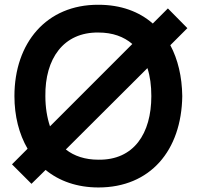

<svg xmlns="http://www.w3.org/2000/svg" viewBox="-20 -786 841 821"><path d="M781.2 -665.6 697.9 -750 633.3 -685.4C575 -736.5 496.9 -765.6 401 -765.6C178.1 -766.7 41.7 -602.1 41.7 -375C41.7 -289.6 61.5 -212.5 97.9 -150L31.3 -83.3L114.6 0L175 -59.4C233.3 -11.5 310.4 15.6 401 15.6C621.9 15.6 756.2 -141.7 759.4 -375C758.3 -458.3 740.6 -532.3 708.3 -592.7ZM174 -375C171.9 -534.4 251 -649 401 -646.9C461.5 -646.9 509.4 -629.2 545.8 -597.9L193.8 -245.8C181.2 -283.3 174 -327.1 174 -375ZM627.1 -375C627.1 -214.6 552.1 -101 401 -103.1C343.8 -103.1 296.9 -118.8 261.5 -146.9L610.4 -494.8C621.9 -459.4 627.1 -419.8 627.1 -375Z"/></svg>

Font: Manrope3 Bold
Style: Regular
Weight: 700
Designer: Mikhail Sharanda
Foundry: Mikhail Sharanda
Version: Version 3.000;PS 003.000;hotconv 1.0.88;makeotf.lib2.5.64775